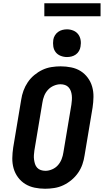

<svg xmlns="http://www.w3.org/2000/svg" viewBox="-20 -1150 640 1178"><path d="M257 8Q224 8 192.5 1.5Q161 -5 135 -21Q109 -37 90.5 -62Q72 -87 63.5 -117Q55 -147 55.5 -179.5Q56 -212 61 -245L110 -538Q114 -566 124 -593.5Q134 -621 150.5 -645.5Q167 -670 190.5 -689.5Q214 -709 240.5 -721.5Q267 -734 296 -738.5Q325 -743 352 -743Q385 -743 417 -736.5Q449 -730 474.5 -714Q500 -698 518.5 -673Q537 -648 545.5 -618Q554 -588 553.5 -555.5Q553 -523 548 -490L499 -197Q495 -169 485.5 -141.5Q476 -114 459 -89.5Q442 -65 418.5 -45.5Q395 -26 368.5 -13.5Q342 -1 313 3.5Q284 8 257 8ZM259 -102Q279 -102 300 -111Q321 -120 335.5 -136.5Q350 -153 358 -173.5Q366 -194 369 -215L418 -508Q420 -522 421 -536.5Q422 -551 420.5 -565Q419 -579 414.5 -591.5Q410 -604 401 -614Q392 -624 379 -628.5Q366 -633 351 -633Q331 -633 310 -624Q289 -615 274 -598.5Q259 -582 251 -561.5Q243 -541 240 -520L191 -227Q189 -213 188 -198.5Q187 -184 189 -170Q191 -156 195 -143.5Q199 -131 208 -121Q217 -111 230.5 -106.5Q244 -102 259 -102ZM391 -800Q371 -800 352 -807.5Q333 -815 321.5 -830Q310 -845 307 -865Q304 -885 307 -906Q309 -920 317 -933Q325 -946 337 -954.5Q349 -963 363 -966.5Q377 -970 391 -970Q411 -970 429.5 -962.5Q448 -955 459.5 -940Q471 -925 474.5 -905Q478 -885 474 -864Q472 -850 464.5 -837Q457 -824 445 -815.5Q433 -807 419 -803.5Q405 -800 391 -800ZM252 -1050V-1130H597V-1050Z"/></svg>

Font: Iosevka Etoile Extrabold
Style: Italic
Weight: 800
Italic angle: -9°
Designer: Belleve Invis
Foundry: Belleve Invis
Version: Version 22.1.2; ttfautohint (v1.8.4)